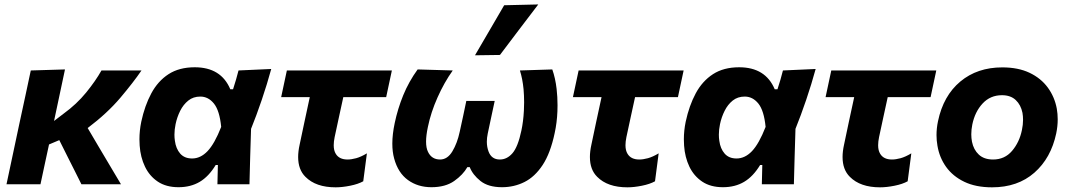

<svg xmlns="http://www.w3.org/2000/svg" viewBox="-20 -808 4692 842"><path d="M8.5 0Q19.5 -53 30.5 -103.5Q41.5 -154 54.5 -216.5L65 -266Q80.5 -338 92 -391Q103.5 -443.5 115 -499L265 -503.5Q251.5 -438.5 239 -381Q226.5 -323.5 217 -277.5L259.5 -310Q316 -351 357.8 -402.2Q399.5 -453.5 425 -499H600.5Q565 -447 507.8 -379.2Q450.5 -311.5 364.5 -246.5L411 -167.5Q433.5 -129.5 459.5 -85.8Q485.5 -42 510.5 0H337L307.5 -59Q293 -88 277.5 -118.5L240 -193.5L195 -174.5Q185 -129.5 176.2 -87.5Q167.5 -45.5 157.5 0Z M763 13Q708.5 13 672 -11.5Q635.5 -36 615.8 -77.2Q596 -118.5 592.5 -169.5Q591.5 -183 591.5 -197Q591.5 -235 599.5 -274Q614.5 -344.5 643.5 -398.5Q672.5 -452.5 719.2 -482.8Q766 -513 834 -513Q949.5 -513 990 -416.5H1002Q1009.5 -439 1015.2 -459.2Q1021 -479.5 1026 -499L1169.5 -505.5Q1151.5 -439.5 1128 -370.2Q1104.5 -301 1081 -243Q1079 -182 1077.2 -121.2Q1075.5 -60.5 1074 0H933.5Q934 -21.5 934.5 -42.8Q935 -64 935.5 -84.5H926Q895.5 -34 855.8 -10.5Q816 13 763 13ZM822.5 -113Q859.5 -113 890.2 -145.2Q921 -177.5 950 -251.5Q943 -323 918.2 -353.8Q893.5 -384.5 858.5 -384.5Q827.5 -384.5 805.8 -367Q784 -349.5 770.2 -322Q756.5 -294.5 750 -263.5Q745 -239.5 745 -217.5Q745 -203.5 747 -190.5Q751.5 -156 770.2 -134.5Q789 -113 822.5 -113Z M1452 13.5Q1365 13.5 1319.5 -32.5Q1287.5 -64 1287.5 -119.5Q1287.5 -144 1294 -173.5Q1304.5 -223.5 1314.8 -271.8Q1325 -320 1338.5 -382H1213L1238 -499H1698.5L1673.5 -382H1485.5Q1476 -338.5 1466.5 -294.8Q1457 -251 1447.5 -206.5Q1443.5 -187 1443.5 -171Q1443.5 -148 1452.5 -133.5Q1467.5 -108.5 1504 -108.5Q1521 -108.5 1542 -114.2Q1563 -120 1589 -135.5L1573 -13Q1550.5 -0.5 1515.5 6.5Q1480.5 13.5 1452 13.5Z M1872 13Q1812.5 13 1769 -18.5Q1725.5 -50 1708.5 -113Q1700.5 -142 1700.5 -178Q1700.5 -219 1711 -268.5Q1724 -330.5 1748.2 -390Q1772.5 -449.5 1811.5 -503.5L1965.5 -499Q1928 -446.5 1898.8 -380.8Q1869.5 -315 1856.5 -251.5Q1848.5 -214 1848.5 -187Q1848.5 -159 1857 -142Q1873 -108.5 1910 -108.5Q1942.5 -108.5 1964 -144.5Q1985.5 -180.5 1996 -230Q2003.5 -263 2011 -298.8Q2018.5 -334.5 2025 -365.5H2149.5Q2142.5 -333 2134.5 -295.5Q2126.5 -258 2119 -222.5Q2115 -203.5 2115 -186.5Q2115 -163.5 2122.5 -143.5Q2135.5 -108.5 2172 -108.5Q2203.5 -108.5 2227.5 -136.2Q2251.5 -164 2266.5 -235.5Q2275 -275 2277.5 -323Q2278.5 -341.5 2278.5 -359.5Q2278.5 -388.5 2276 -417Q2271.5 -463 2260 -499L2402 -503.5Q2415.5 -465.5 2421 -418Q2425 -383 2425 -346.5Q2425 -333.5 2424.5 -320Q2422.5 -270 2412.5 -224.5Q2394 -136.5 2359.8 -84.5Q2325.5 -32.5 2280 -9.8Q2234.5 13 2181.5 13Q2121.5 13 2087.2 -14.2Q2053 -41.5 2040 -75H2029.5Q2010.5 -41.5 1971.8 -14.2Q1933 13 1872 13ZM2063 -565.5Q2095.5 -621 2127.5 -676Q2159 -730.5 2191 -785L2340.5 -788.5Q2297 -731.5 2255 -676.2Q2213 -621 2172.5 -567Z M2731.5 13.5Q2644.5 13.5 2599 -32.5Q2567 -64 2567 -119.5Q2567 -144 2573.5 -173.5Q2584 -223.5 2594.2 -271.8Q2604.5 -320 2618 -382H2492.5L2517.5 -499H2978L2953 -382H2765Q2755.5 -338.5 2746 -294.8Q2736.5 -251 2727 -206.5Q2723 -187 2723 -171Q2723 -148 2732 -133.5Q2747 -108.5 2783.5 -108.5Q2800.5 -108.5 2821.5 -114.2Q2842.5 -120 2868.5 -135.5L2852.5 -13Q2830 -0.5 2795 6.5Q2760 13.5 2731.5 13.5Z M3150.5 13Q3096 13 3059.5 -11.5Q3023 -36 3003.2 -77.2Q2983.5 -118.5 2980 -169.5Q2979 -183 2979 -197Q2979 -235 2987 -274Q3002 -344.5 3031 -398.5Q3060 -452.5 3106.8 -482.8Q3153.5 -513 3221.5 -513Q3337 -513 3377.5 -416.5H3389.5Q3397 -439 3402.8 -459.2Q3408.5 -479.5 3413.5 -499L3557 -505.5Q3539 -439.5 3515.5 -370.2Q3492 -301 3468.5 -243Q3466.5 -182 3464.8 -121.2Q3463 -60.5 3461.5 0H3321Q3321.5 -21.5 3322 -42.8Q3322.5 -64 3323 -84.5H3313.5Q3283 -34 3243.2 -10.5Q3203.5 13 3150.5 13ZM3210 -113Q3247 -113 3277.8 -145.2Q3308.5 -177.5 3337.5 -251.5Q3330.5 -323 3305.8 -353.8Q3281 -384.5 3246 -384.5Q3215 -384.5 3193.2 -367Q3171.5 -349.5 3157.8 -322Q3144 -294.5 3137.5 -263.5Q3132.5 -239.5 3132.5 -217.5Q3132.5 -203.5 3134.5 -190.5Q3139 -156 3157.8 -134.5Q3176.5 -113 3210 -113Z M3839.5 13.5Q3752.5 13.5 3707 -32.5Q3675 -64 3675 -119.5Q3675 -144 3681.5 -173.5Q3692 -223.5 3702.2 -271.8Q3712.5 -320 3726 -382H3600.5L3625.5 -499H4086L4061 -382H3873Q3863.5 -338.5 3854 -294.8Q3844.5 -251 3835 -206.5Q3831 -187 3831 -171Q3831 -148 3840 -133.5Q3855 -108.5 3891.5 -108.5Q3908.5 -108.5 3929.5 -114.2Q3950.5 -120 3976.5 -135.5L3960.5 -13Q3938 -0.5 3903 6.5Q3868 13.5 3839.5 13.5Z M4330.5 13.5Q4259 13.5 4208.8 -10.8Q4158.5 -35 4129 -76.2Q4099.5 -117.5 4091 -169.5Q4087 -192 4087 -215.5Q4087 -245.5 4093.5 -276.5Q4117 -388.5 4191.5 -450.5Q4266 -512.5 4375.5 -512.5Q4445 -512.5 4495 -488.8Q4545 -465 4575 -424Q4605 -383 4614.5 -331.5Q4618.5 -308.5 4618.5 -284.5Q4618.5 -254.5 4612 -223Q4589 -114.5 4516 -50.5Q4443 13.5 4330.5 13.5ZM4335 -108.5Q4386 -108.5 4418.2 -146.2Q4450.5 -184 4461.5 -237.5Q4466.5 -261 4466.5 -282.5Q4466.5 -298.5 4464 -313Q4457 -348 4434.5 -369.2Q4412 -390.5 4374 -390.5Q4323 -390.5 4289.2 -354.2Q4255.5 -318 4244 -262Q4239.5 -240 4239.5 -219Q4239.5 -202.5 4242.5 -186.5Q4249.5 -151.5 4272.5 -130Q4295.5 -108.5 4335 -108.5Z"/></svg>

Font: Heraclito
Style: Bold Italic
Weight: 700
Italic angle: -12°
Designer: Kostas Bartsokas (font) & Cristiano Sobral (main changes)
Foundry: Kostas Bartsokas (font) & Cristiano Sobral (main changes)
Version: Version 1.00;July 8, 2020;FontCreator 13.0.0.2655 64-bit